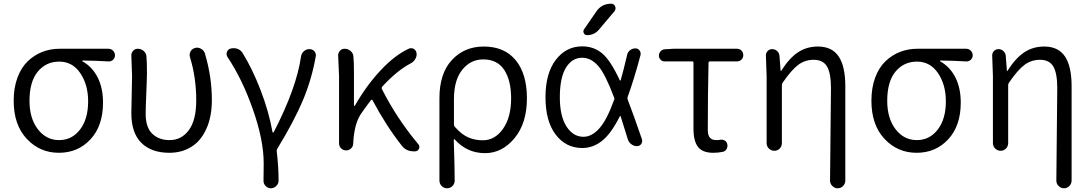

<svg xmlns="http://www.w3.org/2000/svg" viewBox="-20 -799 5799 1020"><path d="M52.7 -263.7Q52.7 -333 72.8 -386.7Q92.8 -440.4 127.4 -473.6Q162.1 -506.8 205.1 -523.4Q248 -540 296.9 -540H555.7Q570.3 -540 580.6 -529.8Q590.8 -519.5 590.8 -504.9Q590.8 -491.2 580.6 -481.4Q570.3 -471.7 555.7 -472.7Q494.1 -476.6 418.9 -477.5Q417 -477.5 417 -475.6Q417 -473.6 418.9 -472.7Q470.7 -443.4 499 -387.2Q527.3 -331.1 527.3 -253.9Q527.3 -130.9 460.9 -59.1Q394.5 12.7 293 12.7Q191.4 12.7 122.1 -61.5Q52.7 -135.7 52.7 -263.7ZM293.9 -54.7Q362.3 -54.7 405.3 -110.8Q448.2 -167 448.2 -260.7Q448.2 -348.6 406.7 -410.2Q365.2 -471.7 294.9 -471.7Q224.6 -471.7 180.7 -418.5Q136.7 -365.2 136.7 -263.7Q136.7 -169.9 181.2 -112.3Q225.6 -54.7 293.9 -54.7Z M879.9 12.7Q784.2 12.7 731 -40Q677.7 -92.8 677.7 -198.2Q677.7 -231.4 679.7 -296.9Q681.6 -362.3 681.6 -394.5L677.7 -504.9Q677.7 -517.6 686.5 -528.3Q696.3 -540 711.9 -540Q729.5 -540 742.7 -528.8Q755.9 -517.6 757.8 -501Q760.7 -469.7 760.7 -415Q760.7 -383.8 757.3 -305.7Q753.9 -227.5 753.9 -194.3Q753.9 -122.1 789.1 -88.4Q824.2 -54.7 880.9 -54.7Q944.3 -54.7 983.4 -107.9Q1022.5 -161.1 1022.5 -265.6Q1022.5 -387.7 989.3 -495.1Q984.4 -510.7 992.2 -525.4Q1000 -540 1015.6 -543.9Q1021.5 -545.9 1027.3 -545.9Q1038.1 -545.9 1047.9 -540Q1063.5 -531.2 1068.4 -515.6Q1105.5 -391.6 1105.5 -267.6Q1105.5 -178.7 1076.2 -114.3Q1046.9 -49.8 996.1 -18.6Q945.3 12.7 879.9 12.7Z M1460 160.2Q1460 176.8 1448.2 188.5Q1435.5 201.2 1418.9 201.2Q1402.3 201.2 1390.6 188.5Q1379.9 176.8 1379.9 162.1Q1379.9 160.2 1379.9 159.2Q1380.9 132.8 1380.9 69.3Q1380.9 -54.7 1323.7 -217.3Q1266.6 -379.9 1188.5 -496.1Q1183.6 -503.9 1183.6 -512.7Q1183.6 -517.6 1185.5 -522.5Q1190.4 -537.1 1205.1 -541Q1212.9 -543 1220.7 -543Q1230.5 -543 1241.2 -540Q1258.8 -533.2 1268.6 -517.6Q1319.3 -436.5 1363.8 -321.8Q1408.2 -207 1427.7 -97.7Q1428.7 -94.7 1431.2 -94.7Q1433.6 -94.7 1434.6 -97.7Q1554.7 -330.1 1579.1 -498Q1581.1 -514.6 1593.8 -526.4Q1606.4 -538.1 1624 -538.1Q1639.6 -538.1 1650.4 -526.4Q1658.2 -516.6 1658.2 -504.9Q1658.2 -502 1657.2 -498Q1635.7 -377 1589.4 -266.6Q1543 -156.2 1453.1 -8.8Q1449.2 -2 1450.2 4.9Q1460 87.9 1460 160.2Z M2202.1 -33.2Q2208 -26.4 2208 -19.5Q2208 -14.6 2206.1 -9.8Q2201.2 2.9 2187.5 4.9Q2181.6 4.9 2176.8 4.9Q2137.7 4.9 2114.3 -25.4Q2031.2 -130.9 1959 -266.6Q1958 -268.6 1955.1 -269Q1952.1 -269.5 1951.2 -267.6Q1930.7 -241.2 1900.4 -198.2Q1861.3 -143.6 1856.4 -37.1Q1856.4 -21.5 1845.2 -10.7Q1834 0 1818.8 0Q1803.7 0 1792.5 -10.7Q1781.2 -21.5 1781.2 -37.1V-394.5L1776.4 -504.9Q1776.4 -517.6 1785.2 -528.3Q1794.9 -540 1810.5 -540Q1828.1 -540 1841.8 -528.8Q1855.5 -517.6 1857.4 -501Q1860.4 -466.8 1860.4 -415V-238.3Q1860.4 -236.3 1862.3 -236.3Q1864.3 -236.3 1865.2 -237.3Q1925.8 -343.8 2002 -425.3Q2078.1 -506.8 2153.3 -541Q2159.2 -543 2164.1 -543Q2171.9 -543 2178.7 -539.1Q2193.4 -529.3 2193.4 -510.7Q2193.4 -497.1 2185.5 -484.4Q2176.8 -469.7 2161.1 -461.9Q2089.8 -424.8 2010.7 -338.9Q2005.9 -333 2008.8 -326.2Q2086.9 -170.9 2202.1 -33.2Z M2314.5 160.2V-277.3Q2314.5 -409.2 2380.9 -480.5Q2447.3 -551.8 2549.8 -551.8Q2660.2 -551.8 2719.7 -479Q2779.3 -406.2 2779.3 -277.3Q2779.3 -144.5 2713.4 -64.9Q2647.5 14.6 2556.6 14.6Q2460.9 14.6 2395.5 -58.6Q2394.5 -59.6 2392.6 -59.1Q2390.6 -58.6 2390.6 -56.6Q2395.5 88.9 2395.5 161.1Q2395.5 176.8 2383.8 189Q2372.1 201.2 2355 201.2Q2337.9 201.2 2326.2 189Q2314.5 176.8 2314.5 160.2ZM2544.9 -53.7Q2609.4 -53.7 2652.3 -114.7Q2695.3 -175.8 2695.3 -276.4Q2695.3 -372.1 2658.7 -427.7Q2622.1 -483.4 2546.9 -483.4Q2480.5 -483.4 2436 -428.7Q2391.6 -374 2391.6 -272.5V-137.7Q2391.6 -129.9 2396.5 -125Q2432.6 -84 2468.3 -68.8Q2503.9 -53.7 2544.9 -53.7Z M3311.5 -506.8Q3314.5 -522.5 3327.1 -532.2Q3339.8 -542 3355.5 -542Q3369.1 -542 3377.4 -531.2Q3385.7 -520.5 3382.8 -506.8Q3349.6 -380.9 3314.5 -284.2Q3311.5 -277.3 3314.5 -270.5Q3347.7 -183.6 3390.6 -58.6Q3391.6 -53.7 3391.6 -49.8Q3391.6 -41 3386.7 -34.2Q3377.9 -22.5 3364.3 -22.5Q3347.7 -22.5 3334 -32.7Q3320.3 -43 3315.4 -58.6Q3296.9 -120.1 3277.3 -180.7Q3277.3 -182.6 3275.4 -182.6Q3273.4 -182.6 3272.5 -180.7Q3227.5 -90.8 3180.7 -52.7Q3131.8 -12.7 3073.2 -12.7Q2986.3 -12.7 2932.1 -84Q2877.9 -155.3 2877.9 -282.2Q2877.9 -409.2 2932.6 -481Q2987.3 -552.7 3073.2 -552.7Q3134.8 -552.7 3178.7 -515.6Q3222.7 -479.5 3272.5 -373Q3273.4 -371.1 3275.4 -371.1Q3277.3 -371.1 3277.3 -373Q3292 -422.9 3311.5 -506.8ZM3147.5 -737.3Q3175.8 -779.3 3226.6 -779.3Q3241.2 -779.3 3248 -765.6Q3250 -759.8 3250 -754.9Q3250 -747.1 3245.1 -740.2L3161.1 -640.6Q3136.7 -612.3 3098.6 -612.3Q3086.9 -612.3 3081.5 -623Q3076.2 -633.8 3083 -643.6ZM3242.2 -267.6Q3244.1 -270.5 3244.1 -273.9Q3244.1 -277.3 3242.2 -281.2Q3196.3 -404.3 3159.2 -447.3Q3120.1 -492.2 3073.2 -492.2Q3018.6 -492.2 2986.3 -439Q2954.1 -385.7 2954.1 -282.2Q2954.1 -182.6 2989.3 -127.4Q3024.4 -72.3 3080.1 -72.3Q3124 -72.3 3164.1 -117.2Q3203.1 -160.2 3242.2 -267.6Z M3769.5 12.7Q3711.9 12.7 3688 -18.6Q3664.1 -49.8 3664.1 -115.2V-465.8Q3664.1 -472.7 3657.2 -472.7H3510.7Q3498 -472.7 3489.3 -481.9Q3480.5 -491.2 3480.5 -503.9Q3480.5 -516.6 3489.3 -526.4Q3498 -536.1 3510.7 -537.1L3557.6 -540H3895.5Q3909.2 -540 3918.9 -530.3Q3928.7 -520.5 3928.7 -506.3Q3928.7 -492.2 3918.9 -482.4Q3909.2 -472.7 3895.5 -472.7H3752Q3744.1 -472.7 3744.1 -465.8Q3740.2 -300.8 3740.2 -109.4Q3740.2 -80.1 3751.5 -67.4Q3762.7 -54.7 3786.1 -54.7Q3795.9 -54.7 3807.6 -56.6Q3820.3 -58.6 3831.1 -51.8Q3841.8 -44.9 3843.8 -32.2Q3846.7 -18.6 3839.8 -6.8Q3833 4.9 3819.3 7.8Q3793.9 12.7 3769.5 12.7Z M4470.7 160.2Q4470.7 176.8 4459 189Q4447.3 201.2 4430.2 201.2Q4413.1 201.2 4401.4 188.5Q4389.6 176.8 4389.6 161.1L4394.5 -331.1Q4394.5 -410.2 4373.5 -445.8Q4352.5 -481.4 4302.7 -481.4Q4256.8 -481.4 4220.7 -454.6Q4184.6 -427.7 4137.7 -359.4Q4133.8 -353.5 4133.8 -345.7V-39.1Q4133.8 -21.5 4122.1 -9.8Q4110.4 2 4093.8 2Q4077.1 2 4064.9 -9.8Q4052.7 -21.5 4052.7 -39.1V-393.6L4048.8 -504.9Q4048.8 -517.6 4057.6 -527.3Q4067.4 -538.1 4082 -538.1Q4097.7 -538.1 4108.9 -527.3Q4120.1 -516.6 4121.1 -501L4127 -423.8Q4127 -421.9 4128.4 -421.9Q4129.9 -421.9 4130.9 -423.8Q4172.9 -490.2 4219.2 -521Q4265.6 -551.8 4325.2 -551.8Q4400.4 -551.8 4435.5 -499Q4470.7 -446.3 4470.7 -340.8Z M4609.4 -263.7Q4609.4 -333 4629.4 -386.7Q4649.4 -440.4 4684.1 -473.6Q4718.8 -506.8 4761.7 -523.4Q4804.7 -540 4853.5 -540H5112.3Q5127 -540 5137.2 -529.8Q5147.5 -519.5 5147.5 -504.9Q5147.5 -491.2 5137.2 -481.4Q5127 -471.7 5112.3 -472.7Q5050.8 -476.6 4975.6 -477.5Q4973.6 -477.5 4973.6 -475.6Q4973.6 -473.6 4975.6 -472.7Q5027.3 -443.4 5055.7 -387.2Q5084 -331.1 5084 -253.9Q5084 -130.9 5017.6 -59.1Q4951.2 12.7 4849.6 12.7Q4748 12.7 4678.7 -61.5Q4609.4 -135.7 4609.4 -263.7ZM4850.6 -54.7Q4918.9 -54.7 4961.9 -110.8Q5004.9 -167 5004.9 -260.7Q5004.9 -348.6 4963.4 -410.2Q4921.9 -471.7 4851.6 -471.7Q4781.2 -471.7 4737.3 -418.5Q4693.4 -365.2 4693.4 -263.7Q4693.4 -169.9 4737.8 -112.3Q4782.2 -54.7 4850.6 -54.7Z M5672.9 160.2Q5672.9 176.8 5661.1 189Q5649.4 201.2 5632.3 201.2Q5615.2 201.2 5603.5 188.5Q5591.8 176.8 5591.8 161.1L5596.7 -331.1Q5596.7 -410.2 5575.7 -445.8Q5554.7 -481.4 5504.9 -481.4Q5459 -481.4 5422.9 -454.6Q5386.7 -427.7 5339.8 -359.4Q5335.9 -353.5 5335.9 -345.7V-39.1Q5335.9 -21.5 5324.2 -9.8Q5312.5 2 5295.9 2Q5279.3 2 5267.1 -9.8Q5254.9 -21.5 5254.9 -39.1V-393.6L5251 -504.9Q5251 -517.6 5259.8 -527.3Q5269.5 -538.1 5284.2 -538.1Q5299.8 -538.1 5311 -527.3Q5322.3 -516.6 5323.2 -501L5329.1 -423.8Q5329.1 -421.9 5330.6 -421.9Q5332 -421.9 5333 -423.8Q5375 -490.2 5421.4 -521Q5467.8 -551.8 5527.3 -551.8Q5602.5 -551.8 5637.7 -499Q5672.9 -446.3 5672.9 -340.8Z"/></svg>

Font: Gen Jyuu Gothic P Normal
Style: Regular
Weight: 300
Designer: [Source Han Sans]
Ryoko NISHIZUKA  (kana & ideographs); Paul D. Hunt (Latin, Greek & Cyrillic); Wenlong ZHANG  (bopomofo
Version: Version 1.002.20150607